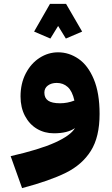

<svg xmlns="http://www.w3.org/2000/svg" viewBox="-20 -688 579 991"><path d="M494 -100Q494 19 449 90.5Q404 162 320.5 203.5Q237 245 94 283L35 118Q184 84 264.5 47.5Q345 11 367 -27Q329 0 258 0Q210 0 171 -23Q132 -46 109 -89.5Q86 -133 86 -190Q86 -257 113 -309Q140 -361 184.5 -389.5Q229 -418 280 -418Q336 -418 385 -384.5Q434 -351 464 -279.5Q494 -208 494 -100ZM290 -155Q328 -155 364 -169Q353 -218 329.5 -239Q306 -260 273 -260Q245 -260 227 -246.5Q209 -233 209 -210Q209 -182 228.5 -168.5Q248 -155 290 -155ZM156 -525 238 -668H321L404 -525L320 -489L280 -554L240 -489Z"/></svg>

Font: FiraGO Heavy
Style: Regular
Weight: 900
Designer: bBox Type
Foundry: bBox Type GmbH
Version: Version 1.001